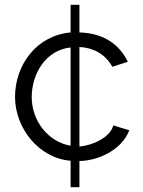

<svg xmlns="http://www.w3.org/2000/svg" viewBox="-20 -665 601 805"><path d="M313 120V10C385 10 490 -33 522 -119L455 -139C442 -88 365 -54 313 -51V-468C370 -465 420 -440 451 -385L516 -406C479 -481 413 -526 313 -529V-645H276V-529C133 -516 43 -393 43 -258C43 -131 140 -2 276 9V120ZM113 -258C113 -356 172 -455 276 -466V-54C182 -70 113 -158 113 -258Z"/></svg>

Font: Raleway Reg
Style: Regular
Weight: 400
Designer: Matt McInerney, Pablo Impallari, Rodrigo Fuenzalida
Foundry: Matt McInerney, Pablo Impallari, Rodrigo Fuenzalida
Version: Version 3.00 July 28, 2015